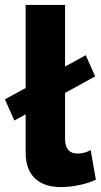

<svg xmlns="http://www.w3.org/2000/svg" viewBox="-25 -750 409 779"><path d="M222 9Q257 9 296 1Q335 -7 364 -21L343 -141Q318 -127 290 -127Q239 -127 239 -187V-373L361 -440L323 -526L239 -480V-730H79V-393L-5 -347L33 -261L79 -286V-131Q79 -63 116 -27Q153 9 222 9Z"/></svg>

Font: RT Raleway ExtraBold
Style: Regular
Weight: 400
Designer: Matt McInerney, Pablo Impallari, Rodrigo Fuenzalida — Edited by Milan Moffatt in April 2016
Foundry: Matt McInerney, Pablo Impallari, Rodrigo Fuenzalida — Edited by Milan Moffatt in April 2016
Version: Version 3.001